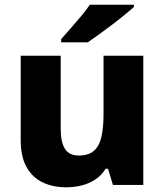

<svg xmlns="http://www.w3.org/2000/svg" viewBox="-20 -786 699 816"><path d="M589 -549V0H460L439 -69H429Q412 -41 385.5 -23.5Q359 -6 327.5 2Q296 10 261 10Q205 10 161 -11Q117 -32 92.5 -76.5Q68 -121 68 -191V-549H238V-238Q238 -182 256 -153.5Q274 -125 315 -125Q356 -125 379 -145Q402 -165 411 -204Q420 -243 420 -300V-549ZM549 -756Q533 -742 508 -721.5Q483 -701 454.5 -679.5Q426 -658 399 -638.5Q372 -619 353 -606H240V-620Q257 -639 279.5 -664.5Q302 -690 324.5 -717Q347 -744 362 -766H549Z"/></svg>

Font: Noto Sans Khmer ExtraBold
Style: Regular
Weight: 800
Version: Version 2.003